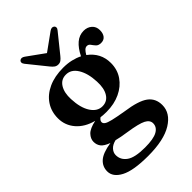

<svg xmlns="http://www.w3.org/2000/svg" viewBox="-270 -773 1112 1112"><g transform="rotate(-45 286.0 -217.0)"><path d="M340 -37Q440 -23 480.5 7Q521 37 521 91.5Q521 157.5 452.5 200Q384 242.5 254 242.5Q133.5 242.5 78.2 213.2Q23 184 23 137.5Q23 98 52.5 71.8Q82 45.5 152.5 34.5Q115 20.5 101.5 2.8Q88 -15 88 -39.5Q88 -64 108.2 -85.8Q128.5 -107.5 181 -118.5Q114 -136 76.2 -179.8Q38.5 -223.5 38.5 -281.5Q38.5 -336.5 66.5 -378.5Q94.5 -420.5 146 -444Q197.5 -467.5 267.5 -467.5Q302.5 -467.5 332.5 -460.5Q362.5 -453.5 387 -441Q409.5 -486.5 438 -510.8Q466.5 -535 502.5 -535Q532 -535 552 -517.5Q572 -500 572 -470.5Q572 -444 559.8 -428.5Q547.5 -413 525 -413Q503.5 -413 493 -424.5Q482.5 -436 474.5 -447.8Q466.5 -459.5 453 -459.5Q442 -459.5 432.8 -450.5Q423.5 -441.5 414 -424.5Q482.5 -374 482.5 -291Q482.5 -237 454.2 -196Q426 -155 376.8 -131.8Q327.5 -108.5 264 -108.5Q239.5 -108.5 217.5 -111.5Q201.5 -100 201.5 -87Q201.5 -76.5 212.5 -68.8Q223.5 -61 253.2 -53.8Q283 -46.5 340 -37ZM248.5 -428Q210 -427.5 189.2 -394Q168.5 -360.5 171 -307Q174 -232.5 201.8 -190Q229.5 -147.5 271.5 -148Q310.5 -148.5 331.2 -181.8Q352 -215 349 -272Q346 -342.5 319.2 -385.8Q292.5 -429 248.5 -428ZM124.5 106Q124.5 145.5 158.8 170.2Q193 195 276 195Q346 195 377.2 177.5Q408.5 160 408.5 128.5Q408.5 103 378.8 87.5Q349 72 266 59.5Q217.5 52.5 185 44Q155.5 51 140 68.2Q124.5 85.5 124.5 106ZM303.5 -526.5Q293.5 -514 284 -507Q274.5 -500 261 -500Q247.5 -500 237.8 -507Q228 -514 218 -526.5L124.5 -642.5Q117 -652 117.2 -660Q117.5 -668 122.5 -672Q136 -683.5 155.5 -669.5L261 -593.5L366.5 -669.5Q386 -683.5 399.5 -672Q404.5 -668 404.8 -659.8Q405 -651.5 397 -642.5Z"/></g></svg>

Font: Fraunces 72pt S050 SemiBold
Style: Regular
Weight: 600
Version: Version 1.000; ttfautohint (v1.8.3)